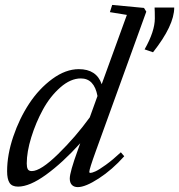

<svg xmlns="http://www.w3.org/2000/svg" viewBox="-20 -745 726 778"><path d="M53.2 11.2Q28.3 11.2 18.6 -4.2Q8.8 -19.5 8.8 -51.3Q8.8 -117.7 33.7 -191.4Q58.6 -265.1 98.4 -325.4Q138.2 -385.7 192.1 -425.3Q246.1 -464.8 299.3 -464.8Q371.1 -464.8 392.1 -403.8L494.1 -684.6L425.3 -695.8L434.6 -725.1L563.5 -712.9L572.8 -697.8L368.7 -133.8Q341.8 -59.6 341.8 -48.3Q341.8 -44.4 346.7 -44.4Q352.5 -44.4 366.5 -50.5Q380.4 -56.6 408.9 -77.1Q437.5 -97.7 469.7 -127.9L483.4 -111.8Q434.6 -57.1 380.4 -22Q326.2 13.2 295.4 13.2Q279.8 13.2 271.2 4.2Q262.7 -4.9 262.7 -21.5Q262.7 -47.4 295.4 -137.2L305.2 -164.6Q233.4 -85.4 166.7 -37.1Q100.1 11.2 53.2 11.2ZM600.1 -533.2 565.9 -544.9Q607.4 -618.2 607.4 -670.4Q607.4 -700.7 606.4 -714.4H686Q686 -642.1 600.1 -533.2ZM88.4 -82.5Q88.4 -67.4 92.5 -59.6Q96.7 -51.8 108.9 -51.8Q145 -51.8 215.8 -121.1Q286.6 -190.4 343.8 -269.5L375 -356Q361.8 -427.2 307.6 -427.2Q266.1 -427.2 224.6 -390.9Q183.1 -354.5 154.1 -301.3Q125 -248 106.7 -188.7Q88.4 -129.4 88.4 -82.5Z"/></svg>

Font: Elstob 6pt
Style: Italic
Weight: 400
Italic angle: -20°
Designer: Peter S. Baker
Version: Version 1.015